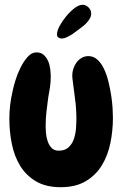

<svg xmlns="http://www.w3.org/2000/svg" viewBox="-20 -777 527 811"><path d="M457 -279.3Q457 -225.6 446.3 -172.9Q435.5 -120.1 410.2 -78.6Q384.8 -37.1 342.3 -11.7Q299.8 13.7 236.3 13.7Q173.8 13.7 131.8 -11.2Q89.8 -36.1 64.9 -77.1Q40 -118.2 29.8 -169.9Q19.5 -221.7 19.5 -275.4Q19.5 -334 33.2 -391.6Q36.1 -407.2 44.4 -435.1Q52.7 -462.9 65.9 -489.7Q79.1 -516.6 96.2 -536.1Q113.3 -555.7 133.8 -555.7Q153.3 -555.7 165 -544.9Q176.8 -534.2 183.6 -518.1Q190.4 -502 192.4 -483.9Q194.3 -465.8 194.3 -451.2Q194.3 -428.7 190.9 -407.2Q187.5 -385.7 183.6 -364.3Q179.7 -335 176.3 -305.7Q172.9 -276.4 172.9 -247.1Q172.9 -232.4 174.3 -214.4Q175.8 -196.3 181.6 -179.7Q187.5 -163.1 198.2 -151.9Q209 -140.6 228.5 -140.6Q253.9 -140.6 269 -154.3Q284.2 -168 291.5 -188.5Q298.8 -209 300.8 -232.4Q302.7 -255.9 302.7 -275.4Q302.7 -318.4 296.9 -359.9Q291 -401.4 286.1 -444.3Q285.2 -449.2 285.2 -458Q285.2 -472.7 290 -487.3Q294.9 -502 303.7 -513.7Q312.5 -525.4 325.2 -532.7Q337.9 -540 353.5 -540Q375 -540 391.6 -524.9Q408.2 -509.8 419.4 -485.8Q430.7 -461.9 438 -432.1Q445.3 -402.3 449.7 -373.5Q454.1 -344.7 455.6 -319.3Q457 -293.9 457 -279.3ZM365.2 -719.7Q365.2 -709 359.4 -698.7Q353.5 -688.5 345.2 -679.7Q336.9 -670.9 327.1 -663.6Q317.4 -656.2 309.6 -650.4Q302.7 -645.5 294.4 -639.2Q286.1 -632.8 276.9 -627.4Q267.6 -622.1 258.3 -618.2Q249 -614.3 240.2 -614.3Q232.4 -614.3 226.6 -618.7Q220.7 -623 220.7 -631.8Q220.7 -646.5 231.9 -667.5Q243.2 -688.5 259.8 -708.5Q276.4 -728.5 294.9 -742.7Q313.5 -756.8 329.1 -756.8Q342.8 -756.8 354 -745.6Q365.2 -734.4 365.2 -719.7Z"/></svg>

Font: Chewy
Style: Regular
Weight: 400
Designer: Squid
Foundry: Font Diner, Inc DBA Sideshow
Version: Version 1.000